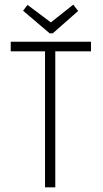

<svg xmlns="http://www.w3.org/2000/svg" viewBox="-20 -803 440 823"><path d="M173 0V-583H26V-624H370V-583H217V0ZM294 -783 315 -756 206 -660H193L79 -757L98 -782L198 -707Z"/></svg>

Font: Inconsolata Condensed Light
Style: Regular
Weight: 300
Width: 3
Monospace: yes
Designer: Raph Levien, Cyreal, Brenton Simpson
Foundry: Raph Levien, Cyreal, Google
Version: Version 3.001; ttfautohint (v1.8.2.53-6de2)